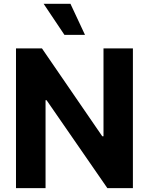

<svg xmlns="http://www.w3.org/2000/svg" viewBox="-20 -979 775 999"><path d="M671.5 -727.3H518.5V-269.9H512.1L198.2 -727.3H63.2V0H217V-457.7H222.3L538.7 0H671.5ZM207 -959.2 315.3 -797.6H422.2L346.6 -959.2Z"/></svg>

Font: Margiela Sans
Style: Bold
Weight: 700
Designer: Stefan Endress, Andreas Faust
Version: Version 1.100;FEAKit 1.0